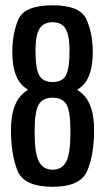

<svg xmlns="http://www.w3.org/2000/svg" viewBox="-20 -700 402 726"><path d="M179.4 6.3Q285.2 6.3 310.5 -55.4Q335.8 -117.1 335.8 -209Q335.8 -299.9 296.1 -341.1Q256.4 -382.3 179.4 -382.3Q101.7 -382.3 61.6 -341.2Q21.5 -300.1 21.5 -209Q21.5 -117.1 45.8 -55.4Q70.1 6.3 179.4 6.3ZM179 -58.4Q143.1 -58.4 127 -89.5Q110.9 -120.6 110.9 -200.8Q110.9 -279.5 126.6 -305Q142.3 -330.6 179 -330.6Q216.1 -330.6 231.3 -305Q246.4 -279.5 246.4 -200.8Q246.4 -120.6 230.7 -89.5Q215 -58.4 179 -58.4ZM179.4 -339.7Q255.8 -339.7 293.3 -377.3Q330.8 -414.8 330.8 -503Q330.8 -573.1 307 -626.6Q283.2 -680 179.2 -680Q72.4 -680 49.5 -626.5Q26.5 -572.9 26.5 -503Q26.5 -414.6 64.6 -377.2Q102.7 -339.7 179.4 -339.7ZM179 -389.8Q142.7 -389.8 128.5 -414.9Q114.2 -440 114.2 -509.5Q114.2 -565.6 129.2 -590.8Q144.1 -616 179 -616Q213.5 -616 228.2 -590.8Q242.9 -565.6 242.9 -509.5Q242.9 -440 229.1 -414.9Q215.2 -389.8 179 -389.8Z"/></svg>

Font: Anybody Thin Condensed
Style: Regular
Weight: 100
Width: 3
Version: Version 1.113;gftools[0.9.25]